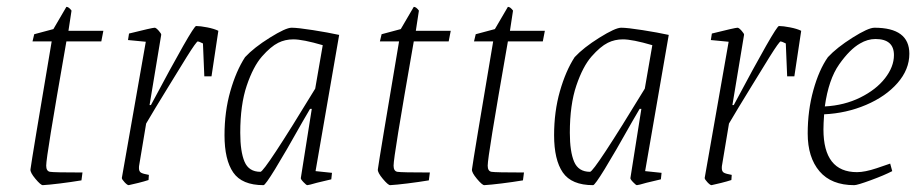

<svg xmlns="http://www.w3.org/2000/svg" viewBox="-20 -532 2681 561"><path d="M69 -37Q73 -68 131 -411H75L80 -432L136 -447L174 -512Q181 -512 189 -501L180 -442H282L276 -411H174Q142 -228 128.5 -145Q115 -62 115 -48Q115 -32 126 -30Q138 -28 221 -28L218 -5Q188 0 155.5 4Q123 8 105 9Q99 9 83.5 -9.5Q68 -28 69 -37Z M618 -442 598 -309H577L573 -405Q561 -411 558 -411Q554 -411 525.5 -365.5Q497 -320 473.5 -281Q450 -242 435 -218Q411 -177 407 -171L387 -51Q386 -47 386 -41Q386 -31 392 -27.5Q398 -24 415 -21L414 -6Q402 -2 384 2.5Q366 7 356 9Q352 9 344 0.5Q336 -8 336 -12L406 -410L354 -415L357 -434Q425 -451 432 -451Q436 -451 444 -442Q452 -433 451 -430L417 -225H421Q544 -456 553 -456Q565 -456 585.5 -452Q606 -448 618 -442Z M902 -32 950 -27 948 -8 906 2Q882 9 878 9Q875 9 866.5 0Q858 -9 859 -12L891 -214H886L865 -178Q760 9 750 9Q687 9 661.5 -28Q636 -65 636 -137Q636 -206 653 -265.5Q670 -325 696 -365Q722 -393 768.5 -422Q815 -451 832 -451Q850 -451 894.5 -444Q939 -437 971 -430ZM901 -273 923 -400Q865 -417 837 -417Q813 -417 793 -407Q771 -396 745.5 -367Q720 -338 701 -282Q682 -226 682 -144Q682 -89 694.5 -59.5Q707 -30 741 -30Q753 -30 901 -273Z M1084 -37Q1088 -68 1146 -411H1090L1095 -432L1151 -447L1189 -512Q1196 -512 1204 -501L1195 -442H1297L1291 -411H1189Q1157 -228 1143.5 -145Q1130 -62 1130 -48Q1130 -32 1141 -30Q1153 -28 1236 -28L1233 -5Q1203 0 1170.5 4Q1138 8 1120 9Q1114 9 1098.5 -9.5Q1083 -28 1084 -37Z M1359 -37Q1363 -68 1421 -411H1365L1370 -432L1426 -447L1464 -512Q1471 -512 1479 -501L1470 -442H1572L1566 -411H1464Q1432 -228 1418.5 -145Q1405 -62 1405 -48Q1405 -32 1416 -30Q1428 -28 1511 -28L1508 -5Q1478 0 1445.5 4Q1413 8 1395 9Q1389 9 1373.5 -9.5Q1358 -28 1359 -37Z M1865 -32 1913 -27 1911 -8 1869 2Q1845 9 1841 9Q1838 9 1829.5 0Q1821 -9 1822 -12L1854 -214H1849L1828 -178Q1723 9 1713 9Q1650 9 1624.5 -28Q1599 -65 1599 -137Q1599 -206 1616 -265.5Q1633 -325 1659 -365Q1685 -393 1731.5 -422Q1778 -451 1795 -451Q1813 -451 1857.5 -444Q1902 -437 1934 -430ZM1864 -273 1886 -400Q1828 -417 1800 -417Q1776 -417 1756 -407Q1734 -396 1708.5 -367Q1683 -338 1664 -282Q1645 -226 1645 -144Q1645 -89 1657.5 -59.5Q1670 -30 1704 -30Q1716 -30 1864 -273Z M2321 -442 2301 -309H2280L2276 -405Q2264 -411 2261 -411Q2257 -411 2228.5 -365.5Q2200 -320 2176.5 -281Q2153 -242 2138 -218Q2114 -177 2110 -171L2090 -51Q2089 -47 2089 -41Q2089 -31 2095 -27.5Q2101 -24 2118 -21L2117 -6Q2105 -2 2087 2.5Q2069 7 2059 9Q2055 9 2047 0.5Q2039 -8 2039 -12L2109 -410L2057 -415L2060 -434Q2128 -451 2135 -451Q2139 -451 2147 -442Q2155 -433 2154 -430L2120 -225H2124Q2247 -456 2256 -456Q2268 -456 2288.5 -452Q2309 -448 2321 -442Z M2388 -198Q2386 -170 2386 -154Q2386 -29 2484 -29Q2507 -29 2541.5 -40.5Q2576 -52 2581 -54L2587 -32Q2564 -20 2524.5 -5.5Q2485 9 2476 9Q2409 9 2374.5 -31.5Q2340 -72 2340 -142Q2340 -209 2356.5 -268.5Q2373 -328 2399 -365Q2425 -393 2471 -422Q2517 -451 2535 -451Q2637 -451 2637 -375Q2637 -329 2602.5 -289.5Q2568 -250 2510.5 -225.5Q2453 -201 2388 -198ZM2390 -221Q2447 -224 2493.5 -247Q2540 -270 2566 -303.5Q2592 -337 2592 -371Q2592 -418 2538 -418Q2515 -418 2493 -405Q2463 -388 2432 -344Q2401 -300 2390 -221Z"/></svg>

Font: Grenze ExtraLight
Style: Italic
Weight: 275
Italic angle: -10°
Designer: Renata Polastri
Foundry: Omnibus-Type
Version: Version 1.002; ttfautohint (v1.8)